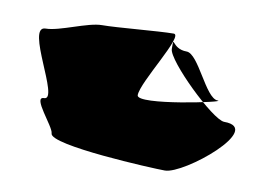

<svg xmlns="http://www.w3.org/2000/svg" viewBox="-50 -632 718 511"><g transform="rotate(10 309.0 -376.5)"><path d="M108 -240C108 -208 390 -195 422 -195C474 -195 663 -350 555 -350C524 -350 384 -486 384 -517C384 -560 382 -517 424 -517C457 -517 495 -403 528 -403C556 -403 316 -352 316 -380C316 -416 410 -558 382 -558C342 -558 230 -547 190 -547C152 -547 81 -512 44 -512C-11 -512 114 -329 72 -329C40 -329 108 -258 108 -240Z"/></g></svg>

Font: CiSf CamouflageKit II
Style: Regular
Weight: 400
Version: Version 1